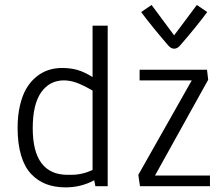

<svg xmlns="http://www.w3.org/2000/svg" viewBox="-20 -769 923 793"><path d="M699.2 -623 793 -748.5 835.9 -719.2Q793 -661.1 724.6 -582Q712.9 -567.9 699.2 -567.9Q686 -567.9 674.3 -582Q606 -661.1 563 -719.2L606 -748.5ZM772 -437H556.6V-481H835L839.8 -439.5L620.1 -43.9H847.2V0H558.1L551.3 -46.9ZM362.3 -663.1H424.8V0H374L369.1 -24.4Q314.5 4.9 251 4.9Q206.1 4.9 170.9 -8.5Q135.7 -22 108.6 -50.5Q81.5 -79.1 67.1 -127.2Q52.7 -175.3 52.7 -240.7Q52.7 -292 62.5 -333.7Q72.3 -375.5 89.1 -403.8Q106 -432.1 129.4 -451.4Q152.8 -470.7 179.7 -479.5Q206.5 -488.3 236.3 -488.3Q269.5 -488.3 298.3 -480.5Q327.1 -472.7 362.3 -450.7ZM362.3 -66.9V-395Q322.3 -418 295.7 -427.5Q269 -437 244.1 -437Q184.6 -437 149.9 -387.5Q115.2 -337.9 115.2 -239.7Q115.2 -46.9 259.8 -46.9H273.4Q319.3 -46.9 362.3 -66.9Z"/></svg>

Font: Anaheim
Style: Regular
Weight: 400
Designer: vernon adams
Foundry: vernon adams
Version: Version 1.002; ttfautohint (v0.93.5-3d13) -l 8 -r 50 -G 200 